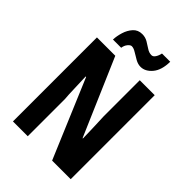

<svg xmlns="http://www.w3.org/2000/svg" viewBox="-262 -1038 1154 1154"><g transform="rotate(45 315.0 -461.0)"><path d="M561 0H403L192 -500H188Q191 -431 192 -391Q193 -351 196 -315V0H70V-714H226L437 -225H440Q439 -271 438 -301.5Q437 -332 436 -355.5Q435 -379 434 -405V-714H561ZM147 -773Q148 -803 158.5 -837.5Q169 -872 191 -896.5Q213 -921 249 -921Q275 -921 296.5 -908.5Q318 -896 337 -883Q356 -870 377 -870Q391 -870 401 -886Q411 -902 415 -922H485Q484 -850 452 -812Q420 -774 380 -774Q358 -774 335.5 -786.5Q313 -799 292.5 -812Q272 -825 256 -825Q245 -825 232.5 -810Q220 -795 217 -773Z"/></g></svg>

Font: Noto Sans Sinhala ExtraCondensed
Style: Bold
Weight: 700
Width: 2
Designer: Jelle Bosma - Monotype Design Team
Foundry: Monotype Imaging Inc.
Version: Version 2.006; ttfautohint (v1.8.4.7-5d5b)